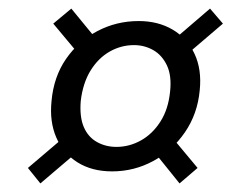

<svg xmlns="http://www.w3.org/2000/svg" viewBox="-20 -521 569 447"><path d="M241 -122Q194 -122 160.5 -143Q127 -164 111 -201Q95 -238 100 -286Q105 -342 133.5 -383.5Q162 -425 206.5 -448.5Q251 -472 303 -472Q348 -472 382 -452Q416 -432 433 -395.5Q450 -359 445 -311Q440 -256 410.5 -213Q381 -170 336.5 -146Q292 -122 241 -122ZM74 -94 45 -130 139 -210 168 -174ZM398 -94 336 -171 375 -208 440 -130ZM251 -179Q281 -179 308 -194Q335 -209 353.5 -238Q372 -267 376 -308Q380 -345 368.5 -369Q357 -393 336.5 -404.5Q316 -416 292 -416Q262 -416 235.5 -401Q209 -386 191 -357Q173 -328 168 -286Q165 -249 175 -225.5Q185 -202 205.5 -190.5Q226 -179 251 -179ZM170 -387 104 -466 146 -501 210 -423ZM403 -384 377 -422 469 -501 499 -466Z"/></svg>

Font: DM Sans 12pt Light
Style: Italic
Weight: 300
Italic angle: -10°
Version: Version 4.004;gftools[0.9.30]